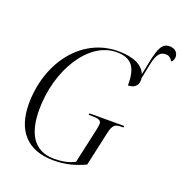

<svg xmlns="http://www.w3.org/2000/svg" viewBox="-150 -985 1073 1127"><g transform="rotate(20 386.5 -421.5)"><path d="M305 10C377 10 437 -5 501 -35L548 -248C560 -305 577 -312 613 -312H626L628 -322H411L409 -312H432C470 -312 488 -306 488 -284C488 -275 485 -263 483 -250L434 -28C400 -9 353 0 307 0C170 0 126 -107 126 -242C126 -487 263 -714 438 -714C539 -714 567 -659 567 -553C602 -553 628 -572 628 -606C628 -611 628 -615 627 -619L646 -713C661 -783 681 -801 714 -801C732 -801 747 -791 757 -772C768 -780 773 -792 773 -805C773 -833 752 -853 719 -853C673 -853 656 -815 637 -722L621 -643C602 -693 542 -723 446 -723C215 -723 57 -508 57 -253C57 -90 139 10 305 10Z"/></g></svg>

Font: Noto Serif Display SemiCondensed Light
Style: Italic
Weight: 300
Width: 4
Italic angle: -12°
Designer: Monotype Design Team
Foundry: Monotype Imaging Inc.
Version: Version 2.009